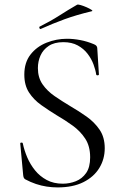

<svg xmlns="http://www.w3.org/2000/svg" viewBox="-20 -805 531 837"><path d="M145.2 -508Q145.2 -466.8 165.5 -437.5Q185.8 -408.2 218.1 -386Q250.4 -363.8 286.2 -342.4Q323.4 -320.8 357.5 -296.7Q391.6 -272.6 414.1 -239.7Q436.6 -206.8 436.6 -158.8Q436.6 -111.4 412.9 -72.6Q389.2 -33.8 343.5 -10.9Q297.8 12 231 12Q207.4 12 183.7 8.4Q160 4.8 136.7 -3Q113.4 -10.8 90.2 -23.2Q85.4 -26.2 83.6 -30.5Q81.8 -34.8 81 -42.2L68.4 -178Q67.4 -183 72.9 -183.5Q78.4 -184 79.4 -180Q85.6 -149.8 98.8 -118.9Q112 -88 132.9 -62.2Q153.8 -36.4 183.8 -20.3Q213.8 -4.2 253.8 -4.2Q283.2 -4.2 310.6 -15Q338 -25.8 355.5 -50.8Q373 -75.8 373 -119.2Q373 -167.8 351.6 -200.5Q330.2 -233.2 297.2 -257.1Q264.2 -281 227.4 -302.4Q192.4 -323.8 159.6 -347.1Q126.8 -370.4 106.4 -401.9Q86 -433.4 86 -479.8Q86 -532.6 113.1 -567.3Q140.2 -602 183.1 -619Q226 -636 272 -636Q300 -636 330 -630.3Q360 -624.6 389 -612.4Q397.4 -609.2 400.7 -604.6Q404 -600 404 -594.8L411.2 -480.6Q411.2 -476.8 405.9 -476.5Q400.6 -476.2 399.4 -480Q396.6 -500 387.6 -524.3Q378.6 -548.6 361.8 -570.6Q345 -592.6 319 -606.9Q293 -621.2 256.2 -621.2Q216.8 -621.2 192.3 -604.8Q167.8 -588.4 156.5 -562.9Q145.2 -537.4 145.2 -508ZM158 -679Q154 -677 152 -682.5Q150 -688 153 -689Q200.2 -712.6 238.6 -737.2Q277 -761.8 315.8 -784.2Q319 -786.6 331.7 -782.9Q344.4 -779.2 357.9 -773.2Q371.4 -767.2 378.7 -762.2Q386 -757.2 380 -756Q313 -740 261 -721Q209 -702 158 -679Z"/></svg>

Font: Cormorant Garamond Light
Style: Regular
Weight: 300
Designer: Christian Thalmann (Catharsis Fonts)
Foundry: Catharsis Fonts
Version: Version 4.001